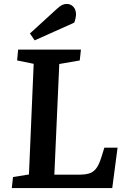

<svg xmlns="http://www.w3.org/2000/svg" viewBox="-20 -955 647 975"><path d="M46 -56 127 -69 151 -631 67 -648 72 -703H391L385 -648L281 -630L256 -68H385Q410 -68 430.5 -73.5Q451 -79 466 -96.5Q481 -114 493 -151L510 -205H577L550 0H40ZM270 -911Q284 -924 295 -929.5Q306 -935 319 -935Q339 -935 352.5 -920.5Q366 -906 366 -882Q366 -874 363.5 -862.5Q361 -851 357 -840L156 -750L132 -785Z"/></svg>

Font: Literata 18pt SemiBold
Style: Italic
Weight: 600
Italic angle: -2°
Designer: Latin by Veronika Burian and Jose Scaglione. Greek by Irene Vlachou. Cyrillic by Vera Evstafieva
Foundry: TypeTogether
Version: Version 3.103;gftools[0.9.29]